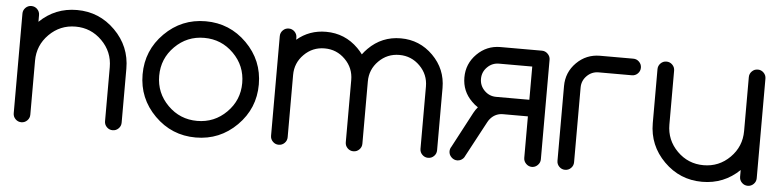

<svg xmlns="http://www.w3.org/2000/svg" viewBox="-39 -723 3651 900"><g transform="rotate(5 1787.0 -273.5)"><path d="M39.1 -507.8Q39.1 -523.9 50.5 -535.4Q62 -546.9 78.1 -546.9Q94.2 -546.9 105.7 -535.4Q117.2 -523.9 117.2 -507.8V-476.1Q190.4 -546.9 293 -546.9Q397.9 -546.9 472.4 -472.4Q546.9 -397.9 546.9 -293V-39.1Q546.9 -22.9 535.4 -11.5Q523.9 0 507.8 0Q491.7 0 480.2 -11.5Q468.8 -22.9 468.8 -39.1V-293Q468.8 -365.7 417.2 -417.2Q365.7 -468.8 293 -468.8Q220.2 -468.8 168.7 -417.2Q117.2 -365.7 117.2 -293V-39.1Q117.2 -22.9 105.7 -11.5Q94.2 0 78.1 0Q62 0 50.5 -11.5Q39.1 -22.9 39.1 -39.1Z M1036.6 -411.6Q979.5 -468.8 898.4 -468.8Q817.4 -468.8 760.3 -411.6Q703.1 -354.5 703.1 -273.4Q703.1 -192.4 760.3 -135.3Q817.4 -78.1 898.4 -78.1Q979.5 -78.1 1036.6 -135.3Q1093.8 -192.4 1093.8 -273.4Q1093.8 -354.5 1036.6 -411.6ZM1091.8 -466.8Q1171.9 -386.7 1171.9 -273.4Q1171.9 -160.2 1091.8 -80.1Q1011.7 0 898.4 0Q785.2 0 705.1 -80.1Q625 -160.2 625 -273.4Q625 -386.7 705.1 -466.8Q785.2 -546.9 898.4 -546.9Q1011.7 -546.9 1091.8 -466.8Z M1328.1 -39.1Q1328.1 -22.9 1316.7 -11.5Q1305.2 0 1289.1 0Q1272.9 0 1261.5 -11.5Q1250 -22.9 1250 -39.1V-507.8Q1250 -523.9 1261.5 -535.4Q1272.9 -546.9 1289.1 -546.9Q1305.2 -546.9 1316.7 -535.4Q1328.1 -523.9 1328.1 -507.8V-497.6Q1386.2 -546.9 1464.8 -546.9Q1553.7 -546.9 1616.7 -483.9Q1629.9 -470.7 1640.6 -456.1Q1651.4 -470.7 1664.6 -483.9Q1727.5 -546.9 1816.4 -546.9Q1905.3 -546.9 1968.3 -483.9Q2031.2 -420.9 2031.2 -332V-39.1Q2031.2 -22.9 2019.8 -11.5Q2008.3 0 1992.2 0Q1976.1 0 1964.6 -11.5Q1953.1 -22.9 1953.1 -39.1V-332Q1953.1 -388.7 1913.1 -428.7Q1873 -468.8 1816.4 -468.8Q1759.8 -468.8 1719.7 -428.7Q1679.7 -388.7 1679.7 -332V-39.1Q1679.7 -22.9 1668.2 -11.5Q1656.7 0 1640.6 0Q1624.5 0 1613 -11.5Q1601.6 -22.9 1601.6 -39.1V-332Q1601.6 -388.7 1561.5 -428.7Q1521.5 -468.8 1464.8 -468.8Q1408.2 -468.8 1368.2 -428.7Q1328.1 -388.7 1328.1 -332Z M2480.5 -546.9Q2496.1 -546.9 2507.8 -535.2Q2519.5 -523.4 2519.5 -507.8V-39.1Q2519.5 -23.4 2507.8 -11.7Q2496.1 0 2480.5 0Q2464.8 0 2453.1 -11.7Q2441.4 -23.4 2441.4 -39.1V-234.4H2324.2Q2292 -234.4 2269 -211.4Q2259.8 -202.1 2254.4 -191.4L2165 -24.4Q2162.1 -17.1 2156.7 -11.7Q2145 0 2128.9 0Q2113.3 0 2101.6 -11.7Q2089.8 -23.4 2089.8 -39.1Q2089.8 -51.3 2096.2 -60.5L2185.1 -228.5Q2192.9 -243.2 2204.1 -256.3Q2188.5 -266.1 2174.8 -280.3Q2128.9 -325.7 2128.9 -390.6Q2128.9 -455.1 2174.8 -501Q2220.7 -546.9 2285.2 -546.9ZM2441.4 -312.5V-468.8H2285.2Q2252.9 -468.8 2230 -445.8Q2207 -422.9 2207 -390.6Q2207 -358.4 2230 -335.4Q2252.9 -312.5 2285.2 -312.5Z M2675.8 -39.1Q2675.8 -22.9 2664.3 -11.5Q2652.8 0 2636.7 0Q2620.6 0 2609.1 -11.5Q2597.7 -22.9 2597.7 -39.1V-390.6Q2597.7 -455.6 2643.3 -501.2Q2689 -546.9 2753.9 -546.9H2910.2Q2926.3 -546.9 2937.7 -535.4Q2949.2 -523.9 2949.2 -507.8Q2949.2 -491.7 2937.7 -480.2Q2926.3 -468.8 2910.2 -468.8H2753.9Q2721.7 -468.8 2698.7 -445.8Q2675.8 -422.9 2675.8 -390.6Z M3535.2 -39.1Q3535.2 -22.9 3523.7 -11.5Q3512.2 0 3496.1 0Q3480 0 3468.5 -11.5Q3457 -22.9 3457 -39.1V-70.8Q3383.8 0 3281.2 0Q3176.3 0 3101.8 -74.5Q3027.3 -148.9 3027.3 -253.9V-507.8Q3027.3 -523.9 3038.8 -535.4Q3050.3 -546.9 3066.4 -546.9Q3082.5 -546.9 3094 -535.4Q3105.5 -523.9 3105.5 -507.8V-253.9Q3105.5 -181.2 3157 -129.6Q3208.5 -78.1 3281.2 -78.1Q3354 -78.1 3405.5 -129.6Q3457 -181.2 3457 -253.9V-507.8Q3457 -523.9 3468.5 -535.4Q3480 -546.9 3496.1 -546.9Q3512.2 -546.9 3523.7 -535.4Q3535.2 -523.9 3535.2 -507.8Z"/></g></svg>

Font: Comfortaa
Style: Regular
Weight: 400
Designer: Johan Aakerlund
Foundry: Johan Aakerlund
Version: Version 2.001; ttfautohint (v1.4.1)